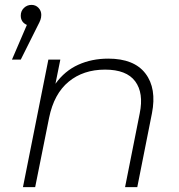

<svg xmlns="http://www.w3.org/2000/svg" viewBox="-20 -766 734 786"><path d="M29 -522 90 -664Q65 -675 65 -702Q65 -721 78 -733.5Q91 -746 109 -746Q126 -746 137.5 -734Q149 -722 149 -705Q149 -694 145.5 -684.5Q142 -675 135 -662L65 -522ZM423 -526Q529 -526 575.5 -465Q622 -404 602 -302L542 0H492L552 -302Q569 -385 533.5 -433Q498 -481 410 -481Q321 -481 261 -431.5Q201 -382 181 -284L124 0H74L178 -522H227L207 -423Q245 -476 300.5 -501Q356 -526 423 -526Z"/></svg>

Font: Montserrat Light
Style: Italic
Weight: 300
Italic angle: -11.3°
Designer: Julieta Ulanovsky
Foundry: Julieta Ulanovsky
Version: Version 9.000; ttfautohint (v1.8.4.7-5d5b)